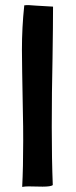

<svg xmlns="http://www.w3.org/2000/svg" viewBox="-20 -729 300 753"><path d="M75 -706Q66 -622 66 -534L67 -445L70 -274Q71 -241 71 -177Q71 -72 67 4Q79 2 92 2L147 3Q179 3 187 -3Q183 -104 183 -231Q183 -367 186 -500Q188 -634 188 -699V-703Q168 -704 120 -707Q100 -709 92 -709Q82 -709 75 -708Z"/></svg>

Font: Londrina Solid Light
Style: Regular
Weight: 300
Designer: Marcelo Magalhaes
Foundry: Marcelo Magalhães
Version: Version 1.002